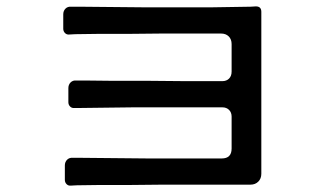

<svg xmlns="http://www.w3.org/2000/svg" viewBox="-20 -671 1040 601"><path d="M183 -108V-153Q183 -164 190 -171Q197 -178 208 -177H234L443 -175H674Q705 -175 705 -206V-306Q705 -319 697 -327Q689 -335 676 -335H397L232 -333H213Q205 -332 199.5 -337.5Q194 -343 194 -351V-395Q194 -406 201 -413Q208 -420 219 -419H244L336 -418H449L560 -417H676Q689 -417 697 -425Q705 -433 705 -447V-533Q705 -548 696 -557Q687 -566 672 -566H485L385 -565H290L216 -564L197 -563Q189 -562 183.5 -567.5Q178 -573 178 -581V-626Q178 -637 185 -644Q192 -651 203 -650H228L438 -648H638L764 -650L781 -651Q798 -651 798 -634V-127Q798 -112 788.5 -102.5Q779 -93 764 -93H490L391 -92H296L221 -91L202 -90Q194 -89 188.5 -94.5Q183 -100 183 -108Z"/></svg>

Font: Higure Gothic Medium
Style: Regular
Weight: 500
Designer: Yoshimichi Ohira
Foundry: Positype
Version: Version 1.000